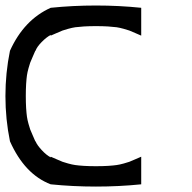

<svg xmlns="http://www.w3.org/2000/svg" viewBox="-20 -687 707 707"><path d="M166.7 -8.3Q70.8 -45 16.7 -166.7Q0 -248.3 0 -333.3Q0 -418.3 16.7 -500Q68.3 -614.2 166.7 -658.3Q248.3 -666.7 333.3 -666.7Q418.3 -666.7 500 -658.3V-555.8Q494.2 -558.3 477.9 -565.4Q461.7 -572.5 456.2 -574.6Q450.8 -576.7 435.8 -580.8Q420.8 -585 409.2 -586.7Q397.5 -588.3 377.5 -589.6Q357.5 -590.8 333.3 -590.8Q309.2 -590.8 289.2 -589.6Q269.2 -588.3 257.5 -586.7Q245.8 -585 230.8 -580.8Q215.8 -576.7 210.4 -574.6Q205 -572.5 188.8 -565.4Q172.5 -558.3 166.7 -555.8V-558.3Q150.8 -550 133.3 -532.1Q115.8 -514.2 110.8 -500H110Q107.5 -494.2 100.4 -477.9Q93.3 -461.7 91.2 -456.2Q89.2 -450.8 85 -435.8Q80.8 -420.8 79.2 -409.2Q77.5 -397.5 76.2 -377.5Q75 -357.5 75 -333.3Q75 -309.2 76.2 -289.2Q77.5 -269.2 79.2 -257.5Q80.8 -245.8 85 -230.8Q89.2 -215.8 91.2 -210.4Q93.3 -205 100.4 -188.8Q107.5 -172.5 110 -166.7H110.8Q116.7 -152.5 133.8 -134.2Q150.8 -115.8 166.7 -107.5V-110Q172.5 -107.5 188.8 -100.4Q205 -93.3 210.4 -91.2Q215.8 -89.2 230.8 -85Q245.8 -80.8 257.5 -79.2Q269.2 -77.5 289.2 -76.2Q309.2 -75 333.3 -75Q357.5 -75 377.5 -76.2Q397.5 -77.5 409.2 -79.2Q420.8 -80.8 435.8 -85Q450.8 -89.2 456.2 -91.2Q461.7 -93.3 477.9 -100.4Q494.2 -107.5 500 -110V-8.3Q418.3 0 333.3 0Q248.3 0 166.7 -8.3Z"/></svg>

Font: 0xA000-Mono
Style: Mono
Weight: 400
Version: Version 0.1